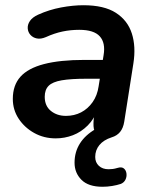

<svg xmlns="http://www.w3.org/2000/svg" viewBox="-20 -519 587 734"><path d="M372 195Q318 195 291.5 168.5Q265 142 265 103Q265 62 285.5 29.5Q306 -3 346 -26L342 -17Q338 -26 337.5 -37Q337 -48 338 -61L348 -124L355 -104Q341 -65 315.5 -39.5Q290 -14 258.5 -2Q227 10 193 10Q148 10 111 -10.5Q74 -31 51.5 -65Q29 -99 29 -141Q29 -193 58 -225.5Q87 -258 148 -274Q209 -290 304 -290H384L373 -218H310Q251 -218 216 -212Q181 -206 166 -191Q151 -176 151 -149Q151 -114 174.5 -95Q198 -76 232 -76Q264 -76 290 -89.5Q316 -103 334 -128.5Q352 -154 357 -189L376 -308Q384 -355 361.5 -380Q339 -405 283 -405Q250 -405 219 -398.5Q188 -392 155 -377Q136 -369 121 -372Q106 -375 96.5 -385.5Q87 -396 86 -410.5Q85 -425 94.5 -439Q104 -453 126 -463Q168 -482 213.5 -490.5Q259 -499 299 -499Q378 -499 423 -470Q468 -441 484 -391Q500 -341 490 -277L455 -54Q451 -29 439 -14.5Q427 0 407 6Q376 16 360 35.5Q344 55 344 81Q344 102 358 115Q372 128 395 128Q403 128 411 127Q419 126 429 123Q445 118 453.5 125Q462 132 463.5 144.5Q465 157 459.5 168Q454 179 442 184Q427 189 408.5 192Q390 195 372 195Z"/></svg>

Font: Nunito ExtraLight
Style: Bold Italic
Weight: 700
Italic angle: -9°
Version: Version 3.602